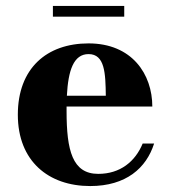

<svg xmlns="http://www.w3.org/2000/svg" viewBox="-20 -616 576 646"><path d="M158 -596V-560H398V-596ZM498.5 -133H460C435 -72.5 384.5 -31 310.5 -31C223.5 -31 204 -110 204 -242C204 -247.5 204 -252.5 204 -257.5H492.5C492.5 -366.5 424 -470 278 -470C137 -470 40 -386 40 -230C40 -74 143 10 283.5 10C404.5 10 472.5 -51 498.5 -133ZM278 -434C333 -434 335 -369 336 -294H205C209.5 -379 227.5 -434 278 -434Z"/></svg>

Font: Bodoni* 06
Style: Bold
Weight: 700
Version: Version 2.2